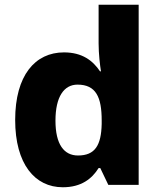

<svg xmlns="http://www.w3.org/2000/svg" viewBox="-20 -780 678 810"><path d="M245 10C323 10 368 -26 396 -71H403L437 0H565V-760H396V-597C396 -553 402 -503 406 -479H402C372 -524 327 -559 250 -559C128 -559 44 -462 44 -274C44 -88 127 10 245 10ZM309 -124C250 -124 214 -171 214 -271C214 -372 250 -423 307 -423C385 -423 409 -370 409 -272V-257C407 -167 381 -124 309 -124Z"/></svg>

Font: Noto Sans Telugu ExtraBold
Style: Regular
Weight: 800
Designer: Jelle Bosma - Monotype Design Team
Foundry: Monotype Imaging Inc.
Version: Version 2.005